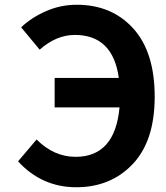

<svg xmlns="http://www.w3.org/2000/svg" viewBox="-20 -774 697 808"><path d="M147 -565 69 -659Q112 -700 173.5 -727Q235 -754 303 -754Q450 -754 540.5 -654.5Q631 -555 631 -367Q631 -181 538.5 -83.5Q446 14 301 14Q156 14 56 -95L134 -187Q207 -114 298 -114Q464 -114 483 -322H210V-446H480Q455 -627 295 -627Q217 -627 147 -565Z"/></svg>

Font: NotoSansHansBold
Style: Bold
Weight: 700
Designer: Ryoko NISHIZUKA  (kana & ideographs); Paul D. Hunt (Latin, Greek & Cyrillic); Wenlong ZHANG  (bopomofo); Sandoll Communi
Foundry: Adobe Systems Incorporated
Version: Version 1.00;December 8, 2021;FontCreator 13.0.0.2675 64-bit